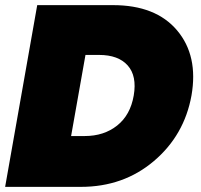

<svg xmlns="http://www.w3.org/2000/svg" viewBox="-20 -728 783 748"><path d="M420 -708Q587 -708 670 -609.5Q753 -511 726 -356Q698 -201 579.5 -100.5Q461 0 295 0H0L125 -708ZM257 -198H310Q385 -198 436.5 -239Q488 -280 501 -356Q514 -432 477.5 -473Q441 -514 366 -514H313Z"/></svg>

Font: Poppins Black
Style: Italic
Weight: 900
Italic angle: -10°
Designer: Ninad Kale (Devanagari), Jonny Pinhorn (Latin)
Foundry: Indian Type Foundry
Version: Version 3.200;PS 1.000;hotconv 16.6.54;makeotf.lib2.5.65590